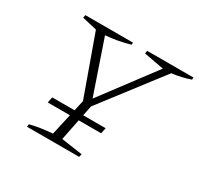

<svg xmlns="http://www.w3.org/2000/svg" viewBox="-139 -814 1019 984"><g transform="rotate(30 370.5 -322.5)"><path d="M128 0 130 -16Q196 -32 261 -36L311 -257L185 -608L98 -628L101 -645H383L382 -632Q314 -612 240 -606L347 -293L582 -606L464 -628L467 -645H741L740 -632Q688 -614 631 -607L360 -254L316 -36L441 -18L437 0ZM165 -195H481L474 -161H158Z"/></g></svg>

Font: Piazzolla SC ExtraLight
Style: Italic
Weight: 200
Italic angle: -11.3°
Designer: Juan Pablo del Peral
Foundry: Huerta Tipografica
Version: Version 1.330